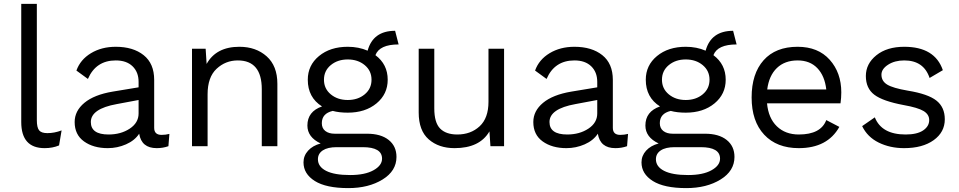

<svg xmlns="http://www.w3.org/2000/svg" viewBox="-20 -750 4922 985"><path d="M169 -730V-134Q169 -96 180.5 -81.5Q192 -67 223 -67Q259 -67 296 -81L283 -4Q250 10 209 10Q89 10 89 -124V-730Z M809 -58Q829 -58 849 -63L844 0Q816 10 784 10Q706 10 694 -64Q671 -29 626.5 -9.5Q582 10 533 10Q459 10 411 -24.5Q363 -59 363 -124Q363 -181 413 -222.5Q463 -264 558 -280L691 -302V-330Q691 -380 660 -410Q629 -440 574 -440Q472 -440 431 -345L372 -388Q392 -444 446.5 -477Q501 -510 574 -510Q663 -510 717 -467Q771 -424 771 -340V-94Q771 -58 809 -58ZM537 -60Q600 -60 645.5 -90Q691 -120 691 -168V-237L579 -216Q446 -192 446 -124Q446 -60 537 -60Z M1208 -510Q1293 -510 1348 -461Q1403 -412 1403 -320V0H1323V-292Q1323 -440 1200 -440Q1137 -440 1091 -397Q1045 -354 1045 -266V0H965V-500H1035L1040 -422Q1089 -510 1208 -510Z M1863 -64Q1934 -64 1974 -32Q2014 0 2014 55Q2014 127 1942.5 171Q1871 215 1767 215Q1653 215 1595 178.5Q1537 142 1537 83Q1537 49 1560.5 23Q1584 -3 1625 -14Q1557 -46 1557 -106Q1557 -178 1632 -204Q1559 -250 1559 -341Q1559 -415 1616.5 -462.5Q1674 -510 1764 -510Q1820 -510 1866 -490Q1894 -592 2007 -592L2025 -522Q1927 -522 1906 -467Q1969 -420 1969 -341Q1969 -267 1911.5 -219.5Q1854 -172 1764 -172Q1720 -172 1687 -181Q1631 -168 1631 -118Q1631 -92 1649 -78Q1667 -64 1697 -64ZM1851 -416Q1816 -445 1764 -445Q1712 -445 1677 -416Q1642 -387 1642 -341Q1642 -295 1677 -266Q1712 -237 1764 -237Q1816 -237 1851 -266Q1886 -295 1886 -341Q1886 -387 1851 -416ZM1776 148Q1852 148 1896 123.5Q1940 99 1940 64Q1940 5 1841 5H1707Q1661 5 1636 21.5Q1611 38 1611 67Q1611 105 1653 126.5Q1695 148 1776 148Z M2486 -500H2566V0H2496L2491 -76Q2441 10 2312 10Q2231 10 2179.5 -35Q2128 -80 2128 -173V-500H2208V-194Q2208 -121 2238 -90.5Q2268 -60 2326 -60Q2395 -60 2440.5 -102Q2486 -144 2486 -228Z M3162 -58Q3182 -58 3202 -63L3197 0Q3169 10 3137 10Q3059 10 3047 -64Q3024 -29 2979.5 -9.5Q2935 10 2886 10Q2812 10 2764 -24.5Q2716 -59 2716 -124Q2716 -181 2766 -222.5Q2816 -264 2911 -280L3044 -302V-330Q3044 -380 3013 -410Q2982 -440 2927 -440Q2825 -440 2784 -345L2725 -388Q2745 -444 2799.5 -477Q2854 -510 2927 -510Q3016 -510 3070 -467Q3124 -424 3124 -340V-94Q3124 -58 3162 -58ZM2890 -60Q2953 -60 2998.5 -90Q3044 -120 3044 -168V-237L2932 -216Q2799 -192 2799 -124Q2799 -60 2890 -60Z M3597 -64Q3668 -64 3708 -32Q3748 0 3748 55Q3748 127 3676.5 171Q3605 215 3501 215Q3387 215 3329 178.5Q3271 142 3271 83Q3271 49 3294.5 23Q3318 -3 3359 -14Q3291 -46 3291 -106Q3291 -178 3366 -204Q3293 -250 3293 -341Q3293 -415 3350.5 -462.5Q3408 -510 3498 -510Q3554 -510 3600 -490Q3628 -592 3741 -592L3759 -522Q3661 -522 3640 -467Q3703 -420 3703 -341Q3703 -267 3645.5 -219.5Q3588 -172 3498 -172Q3454 -172 3421 -181Q3365 -168 3365 -118Q3365 -92 3383 -78Q3401 -64 3431 -64ZM3585 -416Q3550 -445 3498 -445Q3446 -445 3411 -416Q3376 -387 3376 -341Q3376 -295 3411 -266Q3446 -237 3498 -237Q3550 -237 3585 -266Q3620 -295 3620 -341Q3620 -387 3585 -416ZM3510 148Q3586 148 3630 123.5Q3674 99 3674 64Q3674 5 3575 5H3441Q3395 5 3370 21.5Q3345 38 3345 67Q3345 105 3387 126.5Q3429 148 3510 148Z M4296 -276Q4296 -248 4292 -220H3915Q3922 -144 3965.5 -102Q4009 -60 4078 -60Q4191 -60 4219 -134L4286 -99Q4225 10 4078 10Q3965 10 3900.5 -59Q3836 -128 3836 -250Q3836 -372 3897.5 -441Q3959 -510 4072 -510Q4177 -510 4236.5 -443.5Q4296 -377 4296 -276ZM4072 -440Q4006 -440 3965.5 -401Q3925 -362 3916 -291H4219Q4211 -361 4173 -400.5Q4135 -440 4072 -440Z M4618 10Q4546 10 4488 -18.5Q4430 -47 4403 -103L4468 -148Q4503 -60 4626 -60Q4685 -60 4716 -81Q4747 -102 4747 -134Q4747 -163 4718 -180.5Q4689 -198 4616 -211Q4509 -231 4465.5 -264Q4422 -297 4422 -360Q4422 -423 4476 -466.5Q4530 -510 4619 -510Q4776 -510 4817 -390L4749 -350Q4719 -440 4619 -440Q4570 -440 4536 -418Q4502 -396 4502 -367Q4502 -334 4531.5 -316Q4561 -298 4637 -285Q4741 -268 4784 -234Q4827 -200 4827 -138Q4827 -72 4770 -31Q4713 10 4618 10Z"/></svg>

Font: Work Sans
Style: Regular
Weight: 400
Designer: Wei Huang
Foundry: Wei Huang
Version: Version 1.032;PS 001.032;hotconv 1.0.70;makeotf.lib2.5.58329